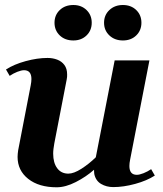

<svg xmlns="http://www.w3.org/2000/svg" viewBox="-20 -746 663 782"><path d="M441.4 16Q413.6 16 391.8 3.2Q370 -9.6 364 -37.2Q363.4 -41.4 363.3 -45.7Q363.2 -50 363 -54.6Q330.8 -26 288.9 -4.6Q247 16.8 210.8 16.8Q138.4 16.8 95 -17.4Q51.6 -51.6 51.6 -107Q51.6 -113.4 52.3 -120.2Q53 -127 54 -134L105 -398Q108 -413 108 -424Q108 -460 78 -460Q67 -460 50.5 -453.5Q34 -447 19.4 -437L4.4 -463Q36.8 -484 84.4 -497Q132 -510 173.6 -510Q194.8 -510 213 -503.1Q231.2 -496.2 242.3 -481.3Q253.4 -466.4 253.4 -442.8Q253.4 -438.2 253.2 -433.1Q253 -428 251.6 -422L201.2 -162Q199.2 -150.8 197.9 -140.3Q196.6 -129.8 196.6 -120.2Q196.6 -82.8 213 -60.8Q229.4 -38.8 258.4 -38.8Q280.6 -38.8 311.7 -58.7Q342.8 -78.6 370.2 -105.4L447 -500H588.6L510 -96Q507 -81 507 -70Q507 -34 537 -34Q548 -34 564.5 -40.5Q581 -47 595.6 -57L610.6 -31Q578.2 -10 530.6 3Q483 16 441.4 16ZM480.6 -581.2Q447.2 -581.2 425.5 -601.7Q403.8 -622.2 403.8 -653.4Q403.8 -684.6 425.5 -705.1Q447.2 -725.6 480.6 -725.6Q513.8 -725.6 534.9 -705.1Q556 -684.6 556 -653.4Q556 -622.2 534.9 -601.7Q513.8 -581.2 480.6 -581.2ZM278.8 -581.2Q244.8 -581.2 223.4 -601.7Q202 -622.2 202 -653.4Q202 -684.6 223.4 -705.1Q244.8 -725.6 278.8 -725.6Q311.4 -725.6 332.5 -705.1Q353.6 -684.6 353.6 -653.4Q353.6 -622.2 332.5 -601.7Q311.4 -581.2 278.8 -581.2Z"/></svg>

Font: Wittgenstein
Style: Italic
Weight: 400
Italic angle: -11°
Designer: Jörg Drees
Foundry: Jörg Drees
Version: Version 1.500